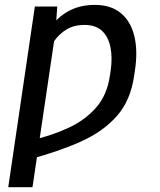

<svg xmlns="http://www.w3.org/2000/svg" viewBox="-20 -573 663 796"><path d="M210.4 -444.3 114.7 203.1H14.2L124.5 -545.9H217.3ZM168.5 -332.5 115.2 -293.5Q135.7 -375 170.2 -432.9Q204.6 -490.7 255.1 -521.7Q305.7 -552.7 372.6 -552.7Q439.5 -552.7 480.5 -519Q521.5 -485.4 536.6 -424.6Q551.8 -363.8 539.6 -282.2L536.1 -258.8Q521.5 -156.7 464.8 -92.3Q408.2 -27.8 315.7 13.7Q223.1 55.2 99.1 88.4L111.3 8.3Q195.8 -11.2 264.9 -43.5Q334 -75.7 379.2 -127.9Q424.3 -180.2 435.5 -258.8L439 -282.2Q446.3 -333 438.2 -375.7Q430.2 -418.5 404.1 -444.1Q377.9 -469.7 329.6 -469.7Q287.1 -469.7 255.6 -450.7Q224.1 -431.6 202.9 -400.1Q181.6 -368.7 168.5 -332.5Z"/></svg>

Font: Inter 20pt
Style: Italic
Weight: 400
Italic angle: -9.3988°
Version: Version 4.001;git-66647c0bb